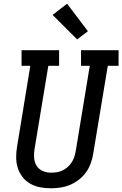

<svg xmlns="http://www.w3.org/2000/svg" viewBox="-20 -1005 658 1033"><path d="M254 8Q224 8 195.5 2.5Q167 -3 142.5 -17Q118 -31 101 -53Q84 -75 75.5 -102Q67 -129 67 -158.5Q67 -188 72 -217L143 -651H96V-735H298V-651H240L166 -204Q162 -180 163.5 -156Q165 -132 177 -113Q189 -94 210 -85Q231 -76 255 -76Q255 -76 255.5 -76Q256 -76 256 -76Q271 -76 286.5 -78.5Q302 -81 316.5 -88Q331 -95 343.5 -106Q356 -117 365 -130.5Q374 -144 379 -159Q384 -174 387 -189L463 -651H416V-735H618V-651H560L481 -175Q477 -150 467.5 -124.5Q458 -99 442 -77Q426 -55 404 -38Q382 -21 357 -10.5Q332 0 305.5 4Q279 8 254 8ZM395 -793 263 -925 341 -985 453 -837Z"/></svg>

Font: Iosevka Curly Slab MdExObl
Style: Regular
Weight: 500
Width: 7
Italic angle: -9°
Monospace: yes
Designer: Belleve Invis
Foundry: Belleve Invis
Version: Version 11.1.0; ttfautohint (v1.8.3)